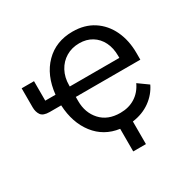

<svg xmlns="http://www.w3.org/2000/svg" viewBox="-151 -672 947 956"><g transform="rotate(-30 322.5 -194.0)"><path d="M422 10V140H349V10Q262 -2 210 -69Q158 -136 153 -238H87Q50 -238 37.5 -256Q25 -274 25 -301V-410H96V-298H155Q166 -404 227.5 -466Q289 -528 385 -528Q454 -528 504 -495.5Q554 -463 581 -406Q608 -349 608 -276V-238H237V-214Q237 -147 277.5 -102.5Q318 -58 390 -58Q439 -58 475.5 -81Q512 -104 532 -147L589 -106Q567 -60 524 -29Q481 2 422 10ZM385 -461Q342 -461 308.5 -441Q275 -421 256 -385.5Q237 -350 237 -305V-298H522V-309Q522 -355 505 -389Q488 -423 457 -442Q426 -461 385 -461Z"/></g></svg>

Font: IBM Plex Sans
Style: Regular
Weight: 400
Designer: Mike Abbink, Paul van der Laan, Pieter van Rosmalen
Foundry: Bold Monday
Version: Version 3.201